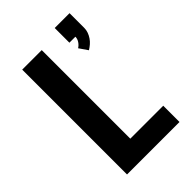

<svg xmlns="http://www.w3.org/2000/svg" viewBox="-226 -860 952 952"><g transform="rotate(-45 250.0 -383.5)"><path d="M386 -569 355 -614Q368 -622 377 -635.5Q386 -649 386 -664H344V-767H448V-664Q448 -649 443 -635Q438 -621 429.5 -608.5Q421 -596 410 -586.5Q399 -577 386 -569ZM84 0V-735H221V-114H452V0Z"/></g></svg>

Font: Iosevka SS04 Heavy
Style: Regular
Weight: 900
Monospace: yes
Designer: Belleve Invis
Foundry: Belleve Invis
Version: Version 19.0.0; ttfautohint (v1.8.4)